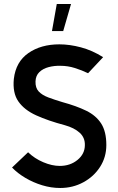

<svg xmlns="http://www.w3.org/2000/svg" viewBox="-20 -927 590 957"><path d="M280 10Q235 10 190.5 -3.5Q146 -17 107 -40Q68 -63 40 -92L120 -168Q152 -137 195.5 -118.5Q239 -100 278 -100Q330 -100 366.5 -130Q403 -160 403 -204Q404 -241 377 -265.5Q350 -290 303 -303Q220 -325 160.5 -352Q101 -379 71.5 -421.5Q42 -464 49 -534Q59 -619 121.5 -662.5Q184 -706 276 -706Q327 -706 383.5 -691Q440 -676 494 -642L419 -562Q388 -577 353 -588Q318 -599 282 -599Q251 -600 222.5 -592.5Q194 -585 176 -567.5Q158 -550 157 -521Q156 -489 173 -471Q190 -453 220.5 -441.5Q251 -430 291 -418Q361 -399 410 -375Q459 -351 484.5 -311Q510 -271 510 -204Q510 -144 479 -95.5Q448 -47 395.5 -18.5Q343 10 280 10ZM239 -772H295L334 -907H263Z"/></svg>

Font: Kulim Park SemiBold
Style: Regular
Weight: 600
Designer: Noponies / Dale Sattler
Foundry: Noponies
Version: Version 1.000; ttfautohint (v1.8.3)